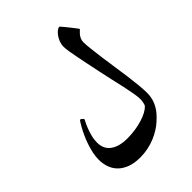

<svg xmlns="http://www.w3.org/2000/svg" viewBox="-195 -632 847 847"><g transform="rotate(-45 228.5 -208.5)"><path d="M397.9 -59.1Q397.9 -39.1 393.3 -22.2Q388.7 -5.4 380.6 9Q372.6 23.4 361.6 35.9Q350.6 48.3 337.4 60.1Q323.7 72.8 306.2 83.7Q288.6 94.7 268.1 103.3Q247.6 111.8 224.4 116.7Q201.2 121.6 175.8 121.6Q139.6 121.6 113.8 112.1Q87.9 102.5 71 85.9Q54.2 69.3 46.1 46.9Q38.1 24.4 38.1 -2Q38.1 -21.5 42.7 -42.7Q47.4 -64 54.4 -84.5Q61.5 -105 69.8 -123Q78.1 -141.1 85.7 -154.8Q93.3 -168.5 98.6 -176.5Q104 -184.6 105.5 -184.6Q106.9 -184.6 109.4 -183.1Q111.8 -181.6 114.3 -179.7Q116.7 -177.7 118.4 -175.5Q120.1 -173.3 120.1 -171.9Q120.1 -170.4 114.7 -160.6Q109.4 -150.9 103.3 -135.5Q97.2 -120.1 91.8 -100.3Q86.4 -80.6 86.4 -59.1Q86.4 -19.5 115 1.2Q143.6 22 194.3 22Q220.2 22 244.4 18.3Q268.6 14.6 288.8 8.3Q309.1 2 324.7 -6.3Q340.3 -14.6 349.1 -24.4Q351.1 -26.4 352.5 -30.5Q354 -34.7 355 -39.8Q356 -44.9 356.7 -50Q357.4 -55.2 357.4 -58.1Q357.4 -74.2 353.3 -97.9Q349.1 -121.6 343 -150.1Q336.9 -178.7 329.3 -210.4Q321.8 -242.2 315.4 -274.4Q309.1 -304.7 303 -333.7Q296.9 -362.8 292 -387.9Q287.1 -413.1 283.9 -432.9Q280.8 -452.6 280.8 -464.4Q280.8 -477.1 285.6 -490.2Q290.5 -503.4 298.1 -514.4Q305.7 -525.4 314.5 -532.2Q323.2 -539.1 330.6 -539.1Q331.1 -539.1 335.4 -533.9Q339.8 -528.8 346.2 -521.2Q352.5 -513.7 359.6 -504.6Q366.7 -495.6 372.8 -487.8Q378.9 -480 383.1 -474.4Q387.2 -468.8 387.2 -468.3Q387.2 -467.3 382.6 -463.4Q377.9 -459.5 372.1 -452.9Q366.2 -446.3 361.6 -437Q356.9 -427.7 356.9 -416Q356.9 -399.9 359.9 -372.8Q362.8 -345.7 367.4 -312.5Q372.1 -279.3 377.4 -242.9Q382.8 -206.5 387.5 -172.4Q392.1 -138.2 395 -108.4Q397.9 -78.6 397.9 -59.1Z"/></g></svg>

Font: Scheherazade
Style: Bold
Weight: 700
Version: Version 2.100 (build 932/914)